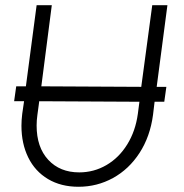

<svg xmlns="http://www.w3.org/2000/svg" viewBox="-20 -704 704 734"><path d="M608 -315H571L565 -265Q554 -182 513.5 -119.5Q473 -57 412 -23.5Q351 10 280 10Q213 10 163.5 -19.5Q114 -49 88 -102Q62 -155 62 -223Q62 -245 65 -269L72 -317H34L42 -374H79L120 -684H178L138 -374L520 -372L562 -684H620L579 -372H616ZM513 -315 130 -317 123 -265Q120 -244 120 -224Q120 -141 164.5 -93Q209 -45 283 -45Q339 -45 387 -73Q435 -101 466.5 -152Q498 -203 507 -269Z"/></svg>

Font: Bellota Text
Style: Italic
Weight: 400
Italic angle: -7.5°
Designer: Kemie Guaida
Foundry: Kemie Guaida
Version: Version 4.001